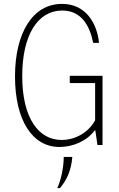

<svg xmlns="http://www.w3.org/2000/svg" viewBox="-20 -744 611 985"><path d="M338 -355V-318H468V-127C434 -64 366 -26 296 -26C180 -26 94 -135 94 -354C94 -563 173 -690 299 -690C399 -690 441 -610 458 -524H488C478 -623 422 -724 298 -724C147 -724 57 -574 57 -352C57 -127 146 10 285 10C354 10 425 -20 466 -75H469L480 0H506V-355ZM274 221H288C321 180 345 135 351 61H307C307 114 293 180 274 221Z"/></svg>

Font: Kathrein 37 Thin Condensed
Style: Regular
Weight: 250
Width: 3
Designer: Lazydogs Typefoundry, based on Open Sans by Ascender Corporation
Foundry: Lazydogs Typefoundry
Version: Version 1.003;PS 001.003;hotconv 1.0.88;makeotf.lib2.5.64775